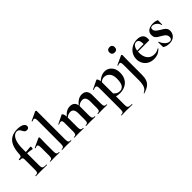

<svg xmlns="http://www.w3.org/2000/svg" viewBox="76 -1719 2994 2994"><g transform="rotate(-45 1573.0 -222.0)"><path d="M27 0Q23 0 23 -6Q23 -12 27 -12Q65 -12 76 -25Q87 -38 87 -81V-306Q87 -328 81 -338.5Q75 -349 61 -352.5Q47 -356 23 -356Q20 -356 20 -365Q20 -374 23 -374Q58 -374 71 -383.5Q84 -393 85 -418Q90 -529 120 -596.5Q150 -664 205 -695Q260 -726 338 -726Q407 -726 445.5 -705Q484 -684 484 -649Q484 -631 472 -618.5Q460 -606 435 -606Q409 -606 396 -621Q383 -636 373 -656Q363 -676 348.5 -691Q334 -706 306 -706Q274 -706 245 -679Q216 -652 198.5 -593Q181 -534 181 -439V-81Q181 -52 187 -37Q193 -22 212 -17Q231 -12 270 -12Q274 -12 274 -6Q274 0 270 0Q235 0 201.5 -1Q168 -2 133 -2Q104 -2 76.5 -1Q49 0 27 0ZM288 -335Q249 -344 213.5 -347.5Q178 -351 138 -351V-377Q176 -377 213 -380Q250 -383 291 -387Q294 -387 296 -379.5Q298 -372 298 -363Q298 -353 294.5 -343.5Q291 -334 288 -335ZM345 0Q343 0 343 -6Q343 -12 345 -12Q376 -12 387.5 -26.5Q399 -41 399 -81V-260Q399 -308 385 -319.5Q371 -331 332 -313Q328 -312 325.5 -318Q323 -324 325 -325L476 -395Q481 -398 488 -392.5Q495 -387 495 -382Q495 -370 493.5 -342Q492 -314 492 -262V-81Q492 -41 503.5 -26.5Q515 -12 546 -12Q550 -12 550 -6Q550 0 546 0Q526 0 500.5 -1Q475 -2 446 -2Q417 -2 391 -1Q365 0 345 0Z M605 0Q603 0 603 -6Q603 -12 605 -12Q636 -12 647.5 -26.5Q659 -41 659 -81L660 -589Q660 -623 654 -638.5Q648 -654 631 -654Q618 -654 593 -643Q590 -642 587 -648Q584 -654 586 -655L733 -724Q735 -725 737 -725Q742 -725 748 -720.5Q754 -716 754 -712V-81Q754 -41 765 -26.5Q776 -12 807 -12Q811 -12 811 -6Q811 0 807 0Q788 0 761.5 -1Q735 -2 706 -2Q677 -2 651 -1Q625 0 605 0Z M1396 0Q1393 0 1393 -6Q1393 -12 1396 -12Q1427 -12 1438.5 -26.5Q1450 -41 1450 -81V-225Q1450 -331 1375 -331Q1344 -331 1315 -316Q1286 -301 1268 -275L1263 -287Q1297 -337 1339.5 -367.5Q1382 -398 1432 -398Q1485 -398 1514 -367.5Q1543 -337 1543 -273V-81Q1543 -41 1554.5 -26.5Q1566 -12 1597 -12Q1601 -12 1601 -6Q1601 0 1597 0Q1577 0 1551 -1Q1525 -2 1496 -2Q1468 -2 1442 -1Q1416 0 1396 0ZM1134 0Q1131 0 1131 -6Q1131 -12 1134 -12Q1165 -12 1176.5 -26.5Q1188 -41 1188 -81V-225Q1188 -331 1113 -331Q1082 -331 1053 -316Q1024 -301 1006 -275L1001 -287Q1035 -337 1077.5 -367.5Q1120 -398 1170 -398Q1223 -398 1252 -369Q1281 -340 1281 -284V-81Q1281 -41 1292.5 -26.5Q1304 -12 1335 -12Q1339 -12 1339 -6Q1339 0 1335 0Q1315 0 1289 -1Q1263 -2 1234 -2Q1206 -2 1180 -1Q1154 0 1134 0ZM877 0Q874 0 874 -6Q874 -12 877 -12Q908 -12 919 -26.5Q930 -41 930 -81V-269Q930 -300 923 -314.5Q916 -329 899 -329Q890 -329 878 -325.5Q866 -322 851 -315Q847 -313 845 -319Q843 -325 845 -326L984 -394Q990 -396 991 -396Q1002 -396 1013 -372Q1024 -348 1024 -303V-81Q1024 -41 1035.5 -26.5Q1047 -12 1078 -12Q1081 -12 1081 -6Q1081 0 1078 0Q1058 0 1032 -1Q1006 -2 977 -2Q949 -2 923 -1Q897 0 877 0Z M1641 275Q1638 275 1638 269Q1638 263 1641 263Q1676 263 1686.5 250Q1697 237 1697 194V-269Q1697 -300 1690 -314.5Q1683 -329 1665 -329Q1657 -329 1645 -325.5Q1633 -322 1619 -315Q1615 -313 1612 -319Q1609 -325 1611 -326L1753 -395Q1755 -396 1758 -396Q1769 -396 1779.5 -372Q1790 -348 1790 -303V194Q1790 222 1796.5 237Q1803 252 1822 257.5Q1841 263 1879 263Q1882 263 1882 269Q1882 275 1879 275Q1851 275 1816 274Q1781 273 1742 273Q1714 273 1687.5 274Q1661 275 1641 275ZM1876 13Q1837 13 1809.5 7Q1782 1 1744 -12L1779 -75Q1801 -48 1826.5 -30Q1852 -12 1895 -12Q1942 -12 1969 -53Q1996 -94 1996 -184Q1996 -264 1959 -303.5Q1922 -343 1872 -343Q1835 -343 1808 -324Q1781 -305 1755 -276L1745 -288Q1796 -347 1842.5 -373Q1889 -399 1938 -399Q1980 -399 2016 -377.5Q2052 -356 2074.5 -315Q2097 -274 2097 -215Q2097 -151 2076.5 -107Q2056 -63 2023 -36.5Q1990 -10 1951.5 1.5Q1913 13 1876 13Z M2316 -382Q2316 -370 2315 -342Q2314 -314 2314 -262V48Q2314 114 2297.5 158.5Q2281 203 2242.5 232Q2204 261 2136 282Q2134 283 2131.5 277.5Q2129 272 2132 271Q2181 250 2200.5 203Q2220 156 2220 71V-260Q2220 -293 2214 -308.5Q2208 -324 2191 -324Q2184 -324 2174.5 -321Q2165 -318 2154 -313Q2150 -312 2147 -318Q2144 -324 2147 -325L2298 -395Q2300 -396 2301 -396Q2306 -396 2311 -391Q2316 -386 2316 -382ZM2261 -495Q2233 -495 2216.5 -511Q2200 -527 2200 -556Q2200 -582 2216.5 -597.5Q2233 -613 2261 -613Q2289 -613 2304 -597.5Q2319 -582 2319 -556Q2319 -495 2261 -495Z M2626 12Q2561 12 2515.5 -15Q2470 -42 2446.5 -86.5Q2423 -131 2423 -182Q2423 -241 2452 -289Q2481 -337 2532 -366Q2583 -395 2649 -395Q2708 -395 2743.5 -368Q2779 -341 2779 -280Q2779 -267 2777 -258Q2775 -249 2768 -249H2672Q2674 -306 2661 -340.5Q2648 -375 2611 -375Q2571 -375 2547.5 -334Q2524 -293 2524 -225Q2524 -167 2542 -125Q2560 -83 2595 -60Q2630 -37 2681 -37Q2711 -37 2731.5 -44.5Q2752 -52 2777 -65Q2779 -67 2782.5 -63Q2786 -59 2784 -56Q2747 -19 2708.5 -3.5Q2670 12 2626 12ZM2489 -248 2488 -267 2707 -271V-249Z M2927 -338Q2927 -317 2938.5 -300.5Q2950 -284 2968 -270.5Q2986 -257 3007 -244Q3032 -230 3056 -214.5Q3080 -199 3096 -177Q3112 -155 3112 -120Q3112 -88 3095.5 -57.5Q3079 -27 3046 -8Q3013 11 2963 11Q2938 11 2913 5.5Q2888 0 2859 -16Q2857 -18 2855 -21Q2853 -24 2853 -28L2851 -127Q2851 -130 2856.5 -130.5Q2862 -131 2863 -129Q2874 -97 2894 -69.5Q2914 -42 2939.5 -25.5Q2965 -9 2991 -9Q3011 -9 3024 -21.5Q3037 -34 3037 -60Q3037 -88 3024.5 -106.5Q3012 -125 2993 -138.5Q2974 -152 2954 -163Q2931 -176 2908 -190Q2885 -204 2870 -225.5Q2855 -247 2855 -282Q2855 -324 2876 -349Q2897 -374 2930.5 -385Q2964 -396 3000 -396Q3022 -396 3040.5 -393Q3059 -390 3083 -381Q3092 -378 3092 -370Q3092 -350 3091 -328.5Q3090 -307 3090 -281Q3090 -278 3084 -278Q3078 -278 3078 -281Q3078 -300 3062.5 -322Q3047 -344 3022 -360.5Q2997 -377 2968 -377Q2954 -377 2940.5 -370Q2927 -363 2927 -338Z"/></g></svg>

Font: Cormorant Garamond Light
Style: Bold
Weight: 700
Version: Version 4.001